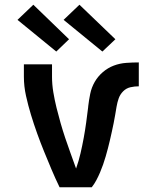

<svg xmlns="http://www.w3.org/2000/svg" viewBox="-20 -792 640 812"><path d="M232 0Q214 -37 198 -75Q182 -113 166.5 -151Q151 -189 137 -228Q123 -267 111 -306.5Q99 -346 90 -386.5Q81 -427 81 -468V-520H200V-468Q200 -435 205.5 -402Q211 -369 219 -336.5Q227 -304 236 -272.5Q245 -241 255.5 -209.5Q266 -178 277.5 -146.5Q289 -115 300 -84L302 -79V-80Q313 -111 320.5 -143.5Q328 -176 334 -208.5Q340 -241 344.5 -274Q349 -307 353 -340V-342Q356 -368 361.5 -395Q367 -422 380.5 -445.5Q394 -469 415 -487Q436 -505 461 -514.5Q486 -524 513 -526Q540 -528 567 -528V-427Q549 -427 531.5 -423Q514 -419 501 -406Q488 -393 482 -376Q476 -359 473 -341Q470 -323 467 -305.5Q464 -288 460.5 -270.5Q457 -253 453 -235Q449 -217 445 -199.5Q441 -182 436.5 -165Q432 -148 427 -130.5Q422 -113 416 -96Q410 -79 403 -62.5Q396 -46 387.5 -30Q379 -14 368 0ZM413 -574 249 -708 316 -772 468 -626ZM218 -574 54 -708 121 -772 272 -626Z"/></svg>

Font: Iosevka Book
Style: Bold
Weight: 700
Designer: Belleve Invis
Foundry: Belleve Invis
Version: Version 28.0.7; ttfautohint (v1.8.3)